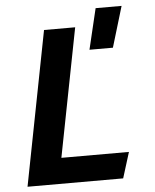

<svg xmlns="http://www.w3.org/2000/svg" viewBox="-56 -859 732 906"><g transform="rotate(-5 310.0 -406.0)"><path d="M37.5 0H490.5L528.5 -122H208.5L327 -730H179.5ZM385 -618.5H496L554 -811.5H431Z"/></g></svg>

Font: Monaspace Krypton
Style: Bold Italic
Weight: 700
Italic angle: -11°
Designer: Riley Cran & the Lettermatic Team
Foundry: Lettermatic
Version: Version 1.101 (Monaspace Krypton)